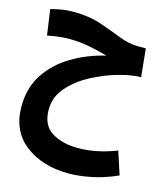

<svg xmlns="http://www.w3.org/2000/svg" viewBox="-131 -623 970 1118"><g transform="rotate(15 354.0 -64.5)"><path d="M678 328 633 190Q513 237 401 237Q307 237 243.5 197.5Q180 158 180 64Q180 -13 232.5 -72.5Q285 -132 363 -173Q441 -214 519.5 -235.5Q598 -257 651 -257L634 -426H589Q531 -426 471 -450Q411 -474 338.5 -498.5Q266 -523 171 -523Q134 -523 100 -517Q66 -511 37 -503L59 -349Q84 -355 119 -359.5Q154 -364 191 -364Q257 -364 317.5 -351.5Q378 -339 423 -326Q314 -300 223 -246Q132 -192 77 -109Q22 -26 22 87Q22 236 126 315Q230 394 387 394Q450 394 525.5 378.5Q601 363 678 328Z"/></g></svg>

Font: Noto Sans Arabic Extra
Style: Regular
Weight: 800
Designer: Nadine Chahine - Monotype Design Team
Foundry: Monotype Imaging Inc.
Version: Version 1.902